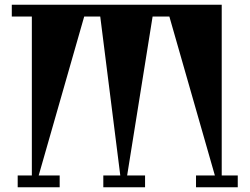

<svg xmlns="http://www.w3.org/2000/svg" viewBox="-20 -794 1058 814"><path d="M988 -50V0H811V-50H891L698 -724H627L519 -50H595V0H418V-50H490L405 -724H337L144 -50H233V0H55V-50H115V-724H30V-774H920V-50Z"/></svg>

Font: Chokokutai
Style: Regular
Weight: 400
Designer: 108号,108go
Foundry: Font Zone 108
Version: Version 1.000; ttfautohint (v1.8.3)